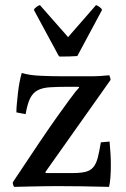

<svg xmlns="http://www.w3.org/2000/svg" viewBox="-20 -727 491 750"><path d="M408 -174Q410 -149 411.5 -128.5Q413 -108 413 -84Q413 -26 406 3Q290 0 205 0Q180 0 151.5 0.5Q123 1 98.5 1.5Q74 2 56.5 2.5Q39 3 35 3Q30 -5 30 -15Q91 -107 133.5 -170Q176 -233 205 -273.5Q234 -314 250.5 -336.5Q267 -359 275.5 -369.5Q284 -380 286.5 -382Q289 -384 289 -384Q289 -386 288 -387Q287 -387 286.5 -387.5Q286 -388 285 -388H247Q203 -388 174 -386Q145 -384 126.5 -374Q108 -364 97.5 -342.5Q87 -321 80 -281L44 -288Q44 -305 46 -323.5Q48 -342 50 -363Q55 -408 65 -442Q94 -433 138 -431Q182 -429 231 -429H291Q306 -429 318 -429Q330 -429 342.5 -429Q355 -429 370 -430Q385 -431 407 -433Q409 -429 410.5 -423.5Q412 -418 412 -415L158 -56Q157 -53 158 -52Q159 -51 162 -51H264Q296 -51 315 -56Q334 -61 345 -74.5Q356 -88 362 -111.5Q368 -135 374 -171ZM213 -506Q211 -506 207 -513L113 -687Q113 -691 114 -692Q125 -704 136 -707L246 -582L355 -707Q366 -704 377 -692Q378 -691 378 -687L282 -508Q264 -507 250 -506.5Q236 -506 213 -506Z"/></svg>

Font: Lusitana
Style: Regular
Weight: 400
Designer: Ana Paula Megda
Foundry: Ana Paula Megda
Version: Version 1.000; ttfautohint (v1.1) -l 8 -r 50 -G 200 -x 14 -D